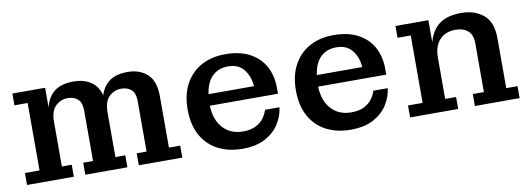

<svg xmlns="http://www.w3.org/2000/svg" viewBox="-48 -796 2965 1074"><g transform="rotate(-10 1434.5 -259.0)"><path d="M37 0V-68H120V-451H45V-518H231V-406Q245 -464 284 -494.5Q323 -525 393 -525Q449 -525 489 -500Q529 -475 544 -420Q560 -471 597.5 -498Q635 -525 700 -525Q768 -525 811.5 -486Q855 -447 855 -360V-68H919V0H672V-68H728V-356Q728 -399 706.5 -419Q685 -439 648 -439Q610 -439 580.5 -411.5Q551 -384 551 -322V-68H607V0H368V-68H424V-356Q424 -399 402.5 -419Q381 -439 344 -439Q306 -439 276.5 -411.5Q247 -384 247 -322V-68H303V0Z M1260 10Q1181 10 1121.5 -21Q1062 -52 1028.5 -112Q995 -172 995 -259Q995 -345 1028.5 -405.5Q1062 -466 1120.5 -497Q1179 -528 1255 -528Q1337 -528 1393.5 -498Q1450 -468 1479 -415Q1508 -362 1508 -292V-259H1121Q1124 -178 1166.5 -131.5Q1209 -85 1280 -85Q1323 -85 1352 -99.5Q1381 -114 1397.5 -136.5Q1414 -159 1421 -183H1503Q1498 -137 1471 -92.5Q1444 -48 1392 -19Q1340 10 1260 10ZM1383 -324Q1380 -378 1349.5 -418Q1319 -458 1259 -458Q1205 -458 1170 -425Q1135 -392 1125 -324Z M1875 10Q1796 10 1736.5 -21Q1677 -52 1643.5 -112Q1610 -172 1610 -259Q1610 -345 1643.5 -405.5Q1677 -466 1735.5 -497Q1794 -528 1870 -528Q1952 -528 2008.5 -498Q2065 -468 2094 -415Q2123 -362 2123 -292V-259H1736Q1739 -178 1781.5 -131.5Q1824 -85 1895 -85Q1938 -85 1967 -99.5Q1996 -114 2012.5 -136.5Q2029 -159 2036 -183H2118Q2113 -137 2086 -92.5Q2059 -48 2007 -19Q1955 10 1875 10ZM1998 -324Q1995 -378 1964.5 -418Q1934 -458 1874 -458Q1820 -458 1785 -425Q1750 -392 1740 -324Z M2213 0V-68H2296V-451H2221V-518H2408V-392Q2425 -458 2470 -492Q2515 -526 2595 -526Q2672 -526 2721.5 -484.5Q2771 -443 2771 -350V-68H2835V0H2581V-68H2644V-346Q2644 -394 2617.5 -416.5Q2591 -439 2546 -439Q2513 -439 2485.5 -425Q2458 -411 2441 -380.5Q2424 -350 2424 -301V-68H2486V0Z"/></g></svg>

Font: Montagu Slab 16pt Medium
Style: Regular
Weight: 500
Designer: Florian Karsten
Foundry: Florian Karsten
Version: Version 1.000; ttfautohint (v1.8.3)